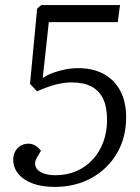

<svg xmlns="http://www.w3.org/2000/svg" viewBox="-20 -721 552 755"><path d="M401 -250Q401 -300 385.5 -332.5Q370 -365 339 -381Q308 -397 261 -397Q231 -397 197.5 -388Q164 -379 126 -362L98 -391L126 -687L142 -701H452L443 -634H172L148 -414Q165 -426 188 -434.5Q211 -443 236.5 -448Q262 -453 288 -453Q346 -453 388 -430Q430 -407 453 -364Q476 -321 476 -260Q476 -180 440 -118.5Q404 -57 340.5 -21.5Q277 14 194 14Q145 14 108.5 0.5Q72 -13 52 -37.5Q32 -62 32 -93Q32 -112 40 -126Q48 -140 61.5 -148Q75 -156 92 -156Q107 -156 119.5 -148Q132 -140 141 -128L125 -101Q114 -82 120 -66Q126 -50 146.5 -41Q167 -32 198 -32Q243 -32 280 -48Q317 -64 344 -93Q371 -122 386 -162Q401 -202 401 -250Z"/></svg>

Font: Literata Light
Style: Italic
Weight: 300
Italic angle: -2°
Designer: Latin by Veronika Burian and Jose Scaglione. Greek by Irene Vlachou. Cyrillic by Vera Evstafieva
Foundry: TypeTogether
Version: Version 3.103;gftools[0.9.29]